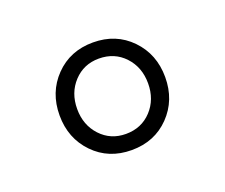

<svg xmlns="http://www.w3.org/2000/svg" viewBox="-53 -773 433 369"><g transform="rotate(-20 163.0 -588.0)"><path d="M85.5 -509.5Q116 -478 163 -478Q210 -478 240.5 -509.5Q271 -541 271 -588Q271 -635 240.5 -666.5Q210 -698 163 -698Q116 -698 85.5 -666.5Q55 -635 55 -588Q55 -541 85.5 -509.5ZM163 -511Q132 -511 111.5 -533Q91 -555 91 -588Q91 -621 111.5 -643Q132 -665 163 -665Q195 -665 215.5 -643Q236 -621 236 -588Q236 -555 215.5 -533Q195 -511 163 -511Z"/></g></svg>

Font: Roundo
Style: Regular
Weight: 400
Designer: Namrata Goyal (Gurmukhi), Shiva Nallaperumal (Latin)
Foundry: Indian Type Foundry
Version: Version 1.000;PS 1.0;hotconv 1.0.88;makeotf.lib2.5.647800